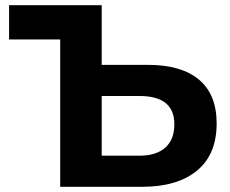

<svg xmlns="http://www.w3.org/2000/svg" viewBox="-20 -720 885 740"><path d="M815 -244Q815 -125 739.5 -62.5Q664 0 527 0H212V-568H15V-700H372V-470H551Q679 -470 747 -413Q815 -356 815 -244ZM652 -241Q652 -350 518 -350H372V-120H518Q582 -120 617 -151Q652 -182 652 -241Z"/></svg>

Font: APTA Sans Regular
Style: Bold Italic
Weight: 700
Version: Version 7.200